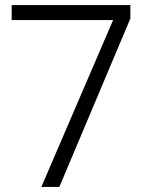

<svg xmlns="http://www.w3.org/2000/svg" viewBox="-20 -737 573 757"><path d="M143 0 426 -658H26V-717H494V-664L214 0Z"/></svg>

Font: Parkinsans Light
Style: Regular
Weight: 300
Designer: Red Stone, Indian Type Foundry
Foundry: Indian Type Foundry
Version: Version 1.000